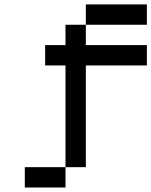

<svg xmlns="http://www.w3.org/2000/svg" viewBox="-20 -747 676 858"><path d="M363.6 -545.5V-636.4H272.7V-545.5H181.8V-454.5H272.7V0H363.6V-454.5H636.4V-545.5ZM636.4 -727.3H363.6V-636.4H636.4ZM272.7 0H90.9V90.9H272.7Z"/></svg>

Font: Departure Mono
Style: Regular
Weight: 400
Monospace: yes
Designer: Helena Zhang
Version: Version 1.500;Glyphs 3.3.1 (3343)